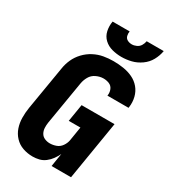

<svg xmlns="http://www.w3.org/2000/svg" viewBox="-228 -1056 1032 1171"><g transform="rotate(30 288.0 -470.5)"><path d="M197 8Q220 8 242.5 2.5Q265 -3 284.5 -18Q304 -33 318 -52.5Q332 -72 342 -93L327 0H464L532 -413H300L280 -291H362L346 -192Q342 -170 328 -150Q314 -130 292 -122Q270 -114 248 -114Q229 -114 211.5 -121.5Q194 -129 185 -145Q176 -161 175 -180Q174 -199 177 -219L228 -524Q232 -549 245.5 -573Q259 -597 284.5 -609Q310 -621 335 -621Q357 -621 376 -613Q395 -605 403 -585.5Q411 -566 408 -545L407 -542H556L557 -548Q562 -584 553.5 -618Q545 -652 523.5 -677.5Q502 -703 471.5 -717.5Q441 -732 406 -737.5Q371 -743 335 -743Q301 -743 266.5 -737Q232 -731 199.5 -714Q167 -697 141.5 -670Q116 -643 101.5 -610.5Q87 -578 82 -544L31 -239Q25 -202 25.5 -166Q26 -130 37 -97.5Q48 -65 71.5 -40Q95 -15 128 -3.5Q161 8 197 8ZM362 -789Q397 -789 431.5 -797.5Q466 -806 497 -828Q528 -850 545.5 -882Q563 -914 569 -949H449Q446 -932 437 -917Q428 -902 411.5 -894.5Q395 -887 379 -887Q362 -887 348 -894.5Q334 -902 330 -917.5Q326 -933 329 -949H209Q203 -915 210 -882.5Q217 -850 240.5 -828Q264 -806 296.5 -797.5Q329 -789 362 -789Z"/></g></svg>

Font: Iosevka Sparkle Heavy Oblique
Style: Regular
Weight: 900
Italic angle: -9°
Designer: Belleve Invis
Foundry: Belleve Invis
Version: Version 4.5.0; ttfautohint (v1.8.3)